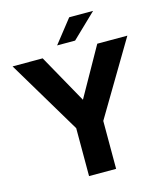

<svg xmlns="http://www.w3.org/2000/svg" viewBox="-143 -1063 994 1165"><g transform="rotate(-15 354.5 -481.0)"><path d="M440 0H270V-301L-6 -763H183L354 -457L526 -763H715L440 -301ZM401 -816H288L403 -962H553Z"/></g></svg>

Font: Open Sauce One ExtraBold
Style: Regular
Weight: 800
Designer: Alfredo Marco Pradil
Foundry: Creative Sauce Fz LLC
Version: Version 1.477